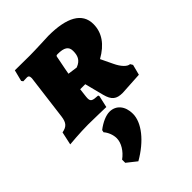

<svg xmlns="http://www.w3.org/2000/svg" viewBox="-260 -620 1076 1076"><g transform="rotate(-45 277.5 -82.0)"><path d="M242 -171H282L311 -58C325 -5 347 12 396 12L532 4L548 -58L539 -73C520 -73 494 -98 474 -141L440 -212C515 -254 553 -309 553 -377C553 -466 473 -509 328 -509C328 -509 218 -504 177 -504L58 -505L41 -438L48 -428C48 -428 65 -429 78 -429C89 -429 94 -424 94 -409C94 -405 94 -402 93 -397L60 -137C54 -93 39 -77 1 -70L-16 8C-16 8 70 0 134 0C167 0 275 3 275 3L291 -68L288 -75C246 -77 235 -81 235 -106C235 -113 236 -120 237 -129ZM314 -271 257 -279C261 -301 263 -314 277 -383C279 -398 280 -400 292 -400C343 -400 366 -386 366 -351C366 -317 358 -287 314 -271ZM167 78 164 92C181 111 193 141 193 168C193 204 168 246 129 274V299L187 345C290 286 354 205 354 135C354 74 320 34 269 34C241 34 203 50 167 78Z"/></g></svg>

Font: Alegreya SC Black
Style: Italic
Weight: 900
Italic angle: -7°
Designer: Juan Pablo del Peral
Foundry: Huerta Tipografica
Version: Version 2.007;PS 002.007;hotconv 1.0.88;makeotf.lib2.5.64775